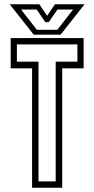

<svg xmlns="http://www.w3.org/2000/svg" viewBox="-20 -878 441 898"><path d="M130 0V-558.5H30V-700H371V-558.5H271V0ZM160 -29.5H240.5V-589.5H342V-670.5H59V-589.5H160ZM137.5 -716 25.5 -858H164L200.5 -804L237 -858H375.5L263.5 -716ZM152.5 -738.5H248L322 -833.5H249L208 -774.5H192L151.5 -833.5H78.5Z"/></svg>

Font: Tourney Condensed Light
Style: Regular
Weight: 300
Width: 3
Designer: Tyler Finck
Foundry: Etcetera Type Co
Version: Version 1.010; ttfautohint (v1.8.3)